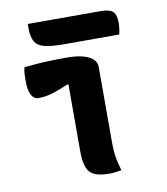

<svg xmlns="http://www.w3.org/2000/svg" viewBox="-83 -802 765 877"><g transform="rotate(-10 300.0 -363.0)"><path d="M240 -116Q240 -139 240 -169.5Q240 -200 240 -233.5Q240 -267 240 -301.5Q240 -336 240 -368.5Q240 -401 240 -428H234Q213 -419 194.5 -412Q176 -405 159.5 -400Q143 -395 127 -392.5Q111 -390 94 -390Q74 -390 62 -412Q50 -434 50 -481Q50 -498 51 -512Q52 -526 56 -540Q78 -542 97.5 -544Q117 -546 136 -547Q155 -548 173.5 -548.5Q192 -549 211 -549.5Q230 -550 250 -550Q300 -550 331 -541Q362 -532 376 -517Q390 -502 390 -484Q390 -434 390 -387Q390 -340 390 -296.5Q390 -253 390 -213.5Q390 -174 390 -139Q390 -112 391.5 -91.5Q393 -71 397.5 -50Q402 -29 410 0Q395 3 381.5 4.5Q368 6 352 6Q288 6 264 -20Q240 -46 240 -116ZM105 -732H442Q484 -732 499.5 -717.5Q515 -703 515 -665Q515 -656 514 -646.5Q513 -637 511.5 -628Q510 -619 508 -612H251Q190 -612 158.5 -621Q127 -630 116 -652.5Q105 -675 105 -713Q105 -717 105 -720.5Q105 -724 105 -726.5Q105 -729 105 -732Z"/></g></svg>

Font: Recursive Monospace Casual ExtraBold
Style: Regular
Weight: 800
Version: Version 1.047